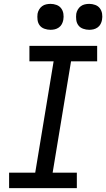

<svg xmlns="http://www.w3.org/2000/svg" viewBox="-20 -972 549 992"><path d="M27 0V-80H162L257 -655H132V-735H482V-655H347L252 -80H377V0ZM441 -818Q425 -818 409.5 -823.5Q394 -829 385 -841Q376 -853 374 -869Q372 -885 374 -901Q376 -912 382 -922.5Q388 -933 397.5 -940Q407 -947 418.5 -949.5Q430 -952 441 -952Q457 -952 472 -946.5Q487 -941 496 -929Q505 -917 507.5 -901Q510 -885 507 -869Q505 -858 499.5 -847.5Q494 -837 484 -830Q474 -823 463 -820.5Q452 -818 441 -818ZM241 -818Q225 -818 209.5 -823.5Q194 -829 185 -841Q176 -853 174 -869Q172 -885 174 -901Q176 -912 182 -922.5Q188 -933 197.5 -940Q207 -947 218.5 -949.5Q230 -952 241 -952Q257 -952 272 -946.5Q287 -941 296 -929Q305 -917 307.5 -901Q310 -885 307 -869Q305 -858 299.5 -847.5Q294 -837 284 -830Q274 -823 263 -820.5Q252 -818 241 -818Z"/></svg>

Font: Iosevka Curly Medium
Style: Italic
Weight: 500
Italic angle: -9°
Monospace: yes
Designer: Belleve Invis
Foundry: Belleve Invis
Version: Version 22.1.2; ttfautohint (v1.8.4)